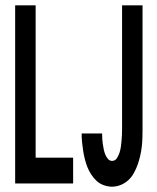

<svg xmlns="http://www.w3.org/2000/svg" viewBox="-20 -690 590 722"><path d="M37 0V-670H114V-97H255V0ZM401 12Q386 12 370.5 6.5Q355 1 343.5 -9.5Q332 -20 323 -34Q314 -48 308.5 -62Q303 -76 299 -92Q295 -108 292.5 -124Q290 -140 288.5 -156Q287 -172 287 -188H364Q364 -178 364.5 -168.5Q365 -159 366.5 -149Q368 -139 370 -129Q372 -119 375.5 -110Q379 -101 385.5 -93Q392 -85 401 -85Q413 -85 419.5 -95Q426 -105 429.5 -116Q433 -127 434.5 -138Q436 -149 437 -160Q438 -171 438.5 -182.5Q439 -194 439 -205V-670H516V-205Q516 -188 515.5 -171Q515 -154 513 -137Q511 -120 507 -103Q503 -86 497.5 -70.5Q492 -55 483.5 -39.5Q475 -24 462.5 -12.5Q450 -1 434 5.5Q418 12 401 12Z"/></svg>

Font: Lode
Style: Bold
Weight: 700
Monospace: yes
Designer: Belleve Invis
Foundry: Belleve Invis
Version: Version 29.2.0; ttfautohint (v1.8.3)